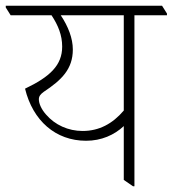

<svg xmlns="http://www.w3.org/2000/svg" viewBox="-46 -642 600 667"><path d="M253 -153C306 -153 351 -173 384 -204V-17L416 5H421V-589H534V-595L517 -622H-26V-616L-9 -589H133C156 -554 170 -520 170 -480C170 -415 127 -375 41 -334C68 -223 147 -153 253 -153ZM114 -244C98 -262 89 -282 89 -297C89 -308 95 -315 106 -323C168 -364 207 -402 207 -470C207 -509 191 -550 165 -589H384V-258C345 -212 298 -187 241 -187C191 -187 145 -208 114 -244Z"/></svg>

Font: Noto Serif Devanagari SemiCondensed ExtraLight
Style: Regular
Weight: 200
Width: 4
Designer: Universal Thirst, Indian Type Foundry and the Monotype Design Team
Foundry: Monotype Imaging Inc.
Version: Version 2.004